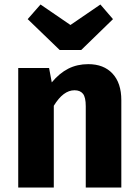

<svg xmlns="http://www.w3.org/2000/svg" viewBox="-20 -833 613 853"><path d="M519 -388V0H361V-361Q361 -401 348.5 -416.5Q336 -432 311 -432Q261 -432 219 -363V0H61V-531H198L210 -467Q244 -508 283.5 -528Q323 -548 372 -548Q441 -548 480 -506Q519 -464 519 -388ZM482 -748 341 -611H245L103 -748L160 -813L293 -722L426 -813Z"/></svg>

Font: Statis Sans
Style: Bold
Weight: 700
Designer: bBox Type GmbH
Foundry: bBox Type GmbH
Version: Version 1.000